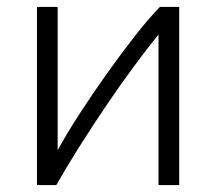

<svg xmlns="http://www.w3.org/2000/svg" viewBox="-20 -536 626 556"><path d="M87 0V-516H147Q147 -410 147 -306Q147 -202 147 -101Q172 -147 208.5 -203.5Q245 -260 286.5 -318.5Q328 -377 368.5 -429Q409 -481 443 -516H499V0H439V-436Q408 -398 368 -344Q328 -290 286.5 -228.5Q245 -167 207.5 -107.5Q170 -48 143 0Z"/></svg>

Font: Ubuntu Sans Light
Style: Regular
Weight: 300
Designer: Dalton Maag Ltd
Foundry: Dalton Maag Ltd
Version: Version 1.006; ttfautohint (v1.8.4.7-5d5b)